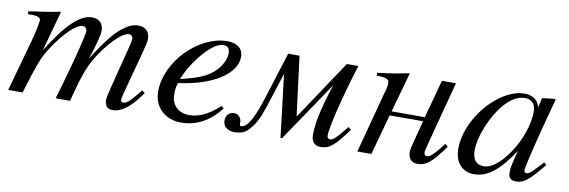

<svg xmlns="http://www.w3.org/2000/svg" viewBox="-41 -707 2914 984"><g transform="rotate(10 1416.0 -214.5)"><path d="M709 -105 694 -117 673 -91C643 -54 625 -38 608 -38C600 -38 596 -43 596 -54C596 -58 600 -76 606 -99L664 -315C673 -348 677 -369 677 -382C677 -416 656 -441 619 -441C599 -441 580 -436 556 -421C507 -390 466 -340 396 -229C423 -306 436 -362 436 -381C436 -417 416 -441 376 -441C315 -441 245 -375 156 -230L214 -439L211 -441C156 -430 128 -426 49 -415V-400H74C101 -400 115 -393 115 -378C115 -371 106 -320 90 -262L17 0H92C140 -158 154 -194 188 -246C244 -331 303 -389 337 -389C350 -389 359 -380 359 -364C359 -351 335 -245 291 -93L264 0H339C378 -154 398 -203 447 -272C497 -342 548 -389 578 -389C589 -389 598 -380 598 -368C598 -363 596 -350 591 -330L533 -103C523 -64 520 -47 520 -37C520 -7 534 9 560 9C607 9 651 -24 704 -98Z M1109 -109C1044 -50 996 -34 952 -34C896 -34 859 -70 859 -125C859 -140 859 -166 869 -186C1048 -209 1163 -287 1163 -373C1163 -415 1134 -441 1081 -441C931 -441 775 -281 775 -126C775 -43 836 11 917 11C1000 11 1064 -27 1121 -97ZM875 -209C909 -298 1005 -418 1062 -418C1090 -418 1097 -403 1097 -379C1097 -348 1078 -312 1047 -282C1010 -247 962 -229 876 -208Z M1768 -116 1747 -90C1717 -53 1700 -37 1686 -37C1674 -37 1670 -44 1670 -56C1670 -113 1733 -340 1763 -432H1703L1498 -124H1496L1457 -432H1398L1323 -194C1292 -96 1262 -24 1223 -24C1213 -24 1221 -45 1213 -61C1205 -78 1192 -84 1179 -84C1158 -84 1136 -71 1136 -38C1136 -3 1165 12 1196 12C1243 12 1261 -6 1282 -32C1313 -69 1331 -127 1347 -177L1395 -327L1434 0H1442L1653 -312C1606 -167 1595 -97 1595 -44C1595 -6 1617 10 1642 10C1689 10 1714 -10 1782 -103Z M2272 -117C2265 -108 2258 -99 2251 -91C2222 -54 2204 -38 2190 -38C2178 -38 2174 -47 2174 -56C2174 -64 2179 -81 2188 -117L2271 -432H2198L2144 -233H1971L2029 -439L2025 -441C1972 -430 1943 -424 1864 -415V-400C1915 -399 1929 -393 1929 -373C1929 -367 1928 -355 1927 -350L1834 0H1907L1965 -211H2139L2115 -120C2101 -68 2099 -55 2099 -45C2099 -7 2121 9 2146 9C2193 9 2218 -11 2286 -104Z M2787 -111 2760 -82C2730 -49 2717 -41 2708 -41C2700 -41 2694 -45 2694 -54C2694 -74 2736 -246 2783 -417C2786 -427 2787 -429 2789 -438L2782 -441L2721 -434L2718 -431L2707 -383C2699 -420 2670 -441 2627 -441C2572 -441 2514 -410 2464 -363C2393 -296 2341 -196 2341 -105C2341 -29 2385 11 2441 11C2511 11 2569 -33 2644 -146C2623 -64 2621 -56 2621 -31C2621 -2 2633 10 2661 10C2701 10 2725 -9 2800 -100ZM2689 -361C2689 -290 2659 -204 2612 -136C2582 -93 2535 -38 2485 -38C2449 -38 2425 -57 2425 -112C2425 -175 2460 -264 2502 -327C2544 -388 2588 -419 2633 -419C2668 -419 2689 -396 2689 -361Z"/></g></svg>

Font: XITS
Style: Italic
Weight: 400
Italic angle: -16.33°
Designer: MicroPress Inc., with final additions and corrections provided by Coen Hoffman, Elsevier (retired)
Version: Version 1.107